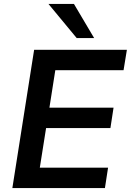

<svg xmlns="http://www.w3.org/2000/svg" viewBox="-20 -959 667 979"><path d="M43 0 154 -705H627L610 -601H262L232 -410H559L543 -306H215L183 -104H531L515 0ZM371 -765 227 -939H357L460 -765Z"/></svg>

Font: Nunito Sans 11pt
Style: Bold Italic
Weight: 700
Italic angle: -9°
Version: Version 3.101;gftools[0.9.27]